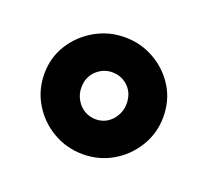

<svg xmlns="http://www.w3.org/2000/svg" viewBox="-62 -778 459 423"><g transform="rotate(20 167.0 -567.0)"><path d="M167 -704Q205 -704 237 -685.5Q269 -667 287.5 -636.5Q306 -606 306 -568Q306 -530 287 -498.5Q268 -467 236.5 -448.5Q205 -430 167 -430Q129 -430 97 -448.5Q65 -467 46 -498.5Q27 -530 27 -568Q27 -606 46 -636.5Q65 -667 97 -685.5Q129 -704 167 -704ZM167 -622Q146 -622 130 -607Q114 -592 114 -567Q114 -552 121.5 -539Q129 -526 141 -519Q153 -512 167 -512Q182 -512 193.5 -519Q205 -526 212.5 -539Q220 -552 220 -567Q220 -592 204.5 -607Q189 -622 167 -622Z"/></g></svg>

Font: Exo 2 ExtraBold
Style: Regular
Weight: 800
Designer: Natanael Gama
Foundry: Natanael Gama
Version: Version 2.010